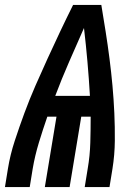

<svg xmlns="http://www.w3.org/2000/svg" viewBox="-37 -755 557 775"><path d="M-17 0 -5 -74Q4 -130 22.5 -186.5Q41 -243 61.5 -298.5Q82 -354 106 -409Q130 -464 155 -518.5Q180 -573 205.5 -627Q231 -681 258 -735H372Q381 -681 389.5 -627Q398 -573 405 -518.5Q412 -464 417 -409Q422 -354 424.5 -298.5Q427 -243 426.5 -186.5Q426 -130 417 -74L405 0H305L317 -74Q326 -126 327.5 -179Q329 -232 329 -284H291L244 0H144L191 -284H154Q136 -232 120 -179.5Q104 -127 95 -74L83 0ZM326 -368Q322 -437 316 -505.5Q310 -574 302 -642Q272 -574 242 -505.5Q212 -437 186 -368Z"/></svg>

Font: Iosevka Term Curly XBd Obl
Style: Regular
Weight: 800
Italic angle: -9°
Designer: Belleve Invis
Foundry: Belleve Invis
Version: Version 32.3.0